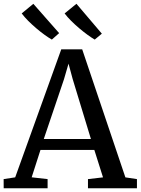

<svg xmlns="http://www.w3.org/2000/svg" viewBox="-30 -1015 759 1035"><path d="M51.9 -59 300.2 -749H413.1L645.9 -58.9L708.2 -49.5V0H444.2V-49.5L525.3 -58.9L478.5 -206.8H188.2L140.7 -59.2L226.6 -49.5V0H-10.1L-10.4 -49.5ZM460.1 -265.7 361.7 -589.1 339.4 -671.8 314.6 -586.8 206 -265.7ZM382.1 -994.6 519 -833.5 481 -801.9H480.1Q462.8 -812.1 441.1 -827.9Q419.3 -843.8 396.6 -863.1Q373.8 -882.4 353.3 -902.8Q332.9 -923.1 318.3 -942.6ZM149.7 -994.4 288.8 -836.4 249.8 -801.9H249Q231.5 -811.9 209.6 -827.8Q187.7 -843.6 165 -863Q142.3 -882.4 121.8 -902.8Q101.4 -923.3 87 -942.7Z"/></svg>

Font: Merriweather 7pt Light
Style: Regular
Weight: 300
Designer: Eben Sorkin
Foundry: Eben Sorkin
Version: Version 2.200;gftools[0.9.31]